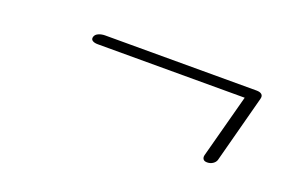

<svg xmlns="http://www.w3.org/2000/svg" viewBox="-40 -528 628 408"><g transform="rotate(20 274.0 -324.0)"><path d="M122 -403Q124 -408.5 130.5 -411.2Q137 -414 145 -414H487Q495.5 -414 499.2 -410.5Q503 -407 501 -400L460.5 -247Q458.5 -241.5 453 -238Q447.5 -234.5 440.5 -234.5Q434 -234.5 431.5 -238.2Q429 -242 430.5 -247.5L471.5 -401L476.5 -391H136.5Q128.5 -391 124.2 -394Q120 -397 122 -403Z"/></g></svg>

Font: Fraunces Thin
Style: Italic
Weight: 250
Italic angle: -16°
Version: Version 1.000;[b76b70a41]